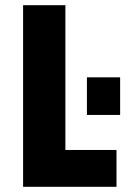

<svg xmlns="http://www.w3.org/2000/svg" viewBox="-20 -720 492 740"><path d="M69 0H429V-142H232V-700H69ZM315 -277H443V-422H315Z"/></svg>

Font: Finlandica
Style: Bold
Weight: 700
Designer: Niklas Ekholm, Juho Hiilivirta, Jaakko Suomalainen
Foundry: Helsinki Type Studio
Version: Version 2.000;Glyphs 3.2 (3202)